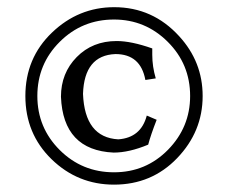

<svg xmlns="http://www.w3.org/2000/svg" viewBox="-20 -704 623 532"><path d="M295.9 -192.4Q195.3 -192.4 122.8 -262.9Q50.3 -333.5 50.3 -438Q50.3 -543 123.8 -613.5Q197.3 -684.1 296.4 -684.1Q403.3 -684.1 476.6 -603.5Q541.5 -532.7 541.5 -438Q541.5 -339.4 470.9 -265.9Q400.4 -192.4 295.9 -192.4ZM295.9 -226.6Q384.3 -226.6 445.6 -289.1Q506.8 -351.6 506.8 -438Q506.8 -526.4 444.8 -588.1Q382.8 -649.9 295.9 -649.9Q207.5 -649.9 145.5 -588.1Q83.5 -526.4 83.5 -438Q83.5 -350.1 145.5 -288.3Q207.5 -226.6 295.9 -226.6ZM294.9 -281.2Q154.8 -287.6 148.9 -436Q148.9 -501.5 192.6 -545.9Q236.3 -590.3 303.2 -590.3Q343.8 -590.3 401.9 -569.8V-552.2Q401.9 -519.5 411.6 -486.8L382.8 -482.4Q369.6 -554.2 299.8 -554.2Q213.4 -550.8 210 -443.8Q214.8 -323.2 307.6 -317.9Q370.6 -322.3 386.7 -383.8L414.1 -372.1Q397.9 -330.6 390.6 -303.2Q337.9 -281.2 294.9 -281.2Z"/></svg>

Font: Kelvinch
Style: Regular
Weight: 400
Designer: Paul James MIller
Foundry: High-Logic / Made with FontCreator
Version: Version 3.30 September 23, 2016